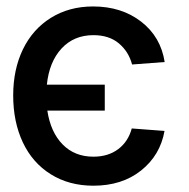

<svg xmlns="http://www.w3.org/2000/svg" viewBox="-20 -573 593 604"><path d="M309.6 -306.6V-225.1H128.9Q139.2 -157.2 177 -118.7Q214.8 -80.1 273.9 -80.1Q320.3 -80.1 351.8 -103.8Q383.3 -127.4 394.5 -168.9L497.6 -161.1Q483.9 -84.5 423.8 -36.6Q363.8 11.2 273.9 11.2Q197.3 11.2 139.6 -24.9Q82 -61 51.8 -125.2Q21.5 -189.5 21.5 -272.9Q21.5 -354.5 52.2 -418Q83 -481.4 140.4 -517.1Q197.8 -552.7 272.9 -552.7Q362.3 -552.7 424.1 -504.9Q485.8 -457 498 -377.9L395.5 -370.1Q384.8 -410.6 354 -436.5Q323.2 -462.4 273.9 -462.4Q212.4 -462.4 173.6 -420.4Q134.8 -378.4 127.4 -306.6Z"/></svg>

Font: Interop Med
Style: Regular
Weight: 500
Designer: Rasmus Andersson, Google, Jang Haemin
Foundry: jhaemin
Version: Version 1.007